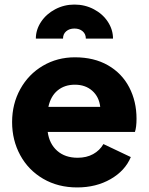

<svg xmlns="http://www.w3.org/2000/svg" viewBox="-20 -809 651 841"><path d="M33 -274Q33 -354 69 -419Q105 -484 168 -521Q231 -558 308 -558Q392 -558 453 -523Q514 -488 546 -426.5Q578 -365 578 -289Q578 -252 571 -231H189Q196 -179 230.5 -148.5Q265 -118 320 -118Q359 -118 388 -134Q417 -150 433 -178L553 -121Q528 -61 464.5 -24.5Q401 12 318 12Q234 12 169 -26Q104 -64 68.5 -129.5Q33 -195 33 -274ZM419 -341Q414 -385 384 -411.5Q354 -438 308 -438Q263 -438 232.5 -413Q202 -388 192 -341ZM306 -789Q352 -789 391 -768.5Q430 -748 452.5 -713.5Q475 -679 475 -640H356Q356 -660 342 -672Q328 -684 306 -684Q284 -684 270 -672Q256 -660 256 -640H137Q137 -679 160 -713.5Q183 -748 222 -768.5Q261 -789 306 -789Z"/></svg>

Font: Eudoxus Sans ExtraBold
Style: Regular
Weight: 800
Designer: Stijn de Vries
Foundry: tokotype
Version: Version 2.005